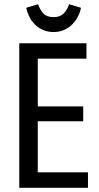

<svg xmlns="http://www.w3.org/2000/svg" viewBox="-20 -893 473 913"><path d="M71.6 0H398.3V-73.4H159.6V-316.3H375.7V-387.1H159.6V-613.9H391.1V-687.3H71.6ZM234.7 -740.7Q263.6 -740.7 286.4 -751.4Q309.1 -762.1 325.1 -778.8Q341.1 -795.4 351.4 -815.9Q361.6 -836.3 365 -856L308.7 -872.9Q299.4 -845.9 282.8 -828.7Q266.1 -811.6 234.6 -811.6Q202.7 -811.6 186.6 -828.7Q170.4 -845.9 161.1 -872.9L104.6 -856Q108.7 -836.3 118.4 -815.7Q128.1 -795.1 144 -778.6Q159.9 -762.1 182.6 -751.4Q205.4 -740.7 234.7 -740.7Z"/></svg>

Font: Secuela Black
Style: Regular
Weight: 900
Designer: Fernando Haro
Foundry: deFharo
Version: Version 1.704